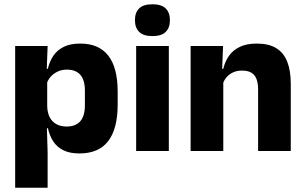

<svg xmlns="http://www.w3.org/2000/svg" viewBox="-20 -707 1428 899"><path d="M351.5 11.5Q307.5 11.5 277.5 -3Q247.5 -17.5 229.8 -44.2Q212 -71 204.5 -106.5H165L201 -209.5Q202 -179 212.8 -158Q223.5 -137 243.8 -125.8Q264 -114.5 292 -114.5Q334 -114.5 355.8 -139.2Q377.5 -164 377.5 -213V-283Q377.5 -332 356.2 -356.5Q335 -381 293 -381Q269.5 -381 250.2 -372Q231 -363 217.8 -348.2Q204.5 -333.5 198.5 -314.5L163.5 -385H204Q211.5 -418 229 -444.8Q246.5 -471.5 277.5 -487.2Q308.5 -503 356.5 -503Q442.5 -503 486.8 -446.8Q531 -390.5 531 -278V-218Q531 -104.5 486.8 -46.5Q442.5 11.5 351.5 11.5ZM51 172V-491.5H203L198 -359L201 -341.5V-152.5L199 -126.5L203 5V172Z M617.5 0V-491.5H770.5V0ZM694 -538Q651 -538 631.5 -557.8Q612 -577.5 612 -611V-614.5Q612 -648 631.5 -667.5Q651 -687 694 -687Q736 -687 755.8 -667.5Q775.5 -648 775.5 -614.5V-611Q775.5 -577 755.8 -557.5Q736 -538 694 -538Z M1188.5 0V-289Q1188.5 -316 1181.5 -335.8Q1174.5 -355.5 1158 -366Q1141.5 -376.5 1113 -376.5Q1089.5 -376.5 1071.5 -368.2Q1053.5 -360 1041.2 -345.8Q1029 -331.5 1023 -313.5L999.5 -385H1025.5Q1033.5 -418.5 1051.8 -445Q1070 -471.5 1102 -487.2Q1134 -503 1183 -503Q1238 -503 1273 -481.8Q1308 -460.5 1324.8 -418.5Q1341.5 -376.5 1341.5 -313.5V0ZM872.5 0V-491.5H1024.5L1019.5 -368.5L1025.5 -354V0Z"/></svg>

Font: Anek Latin
Style: Bold
Weight: 700
Designer: Yesha Goshar
Foundry: Ek Type
Version: Version 1.003